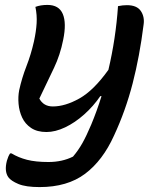

<svg xmlns="http://www.w3.org/2000/svg" viewBox="-20 -561 640 781"><path d="M124 -533Q145 -541 173 -541Q220 -541 235.5 -504Q251 -467 237 -399Q225 -338 199.5 -284.5Q174 -231 140 -160Q157 -128 195 -128Q245 -128 303 -160.5Q361 -193 421 -277Q451 -404 460 -536Q479 -540 496 -540Q537 -540 553 -516Q569 -492 564 -460Q548 -332 519.5 -221.5Q491 -111 444 -10Q398 92 326 146Q254 200 141 200Q85 200 55 187.5Q25 175 14 160Q-3 136 8 93Q13 75 21 63H27Q55 80 90 89Q125 98 177 98Q233 98 277 76Q299 50 315.5 20.5Q332 -9 351 -54Q374 -109 393 -170H388Q360 -129 322.5 -95.5Q285 -62 245 -43Q205 -24 169 -24Q131 -24 106.5 -40.5Q82 -57 70 -83Q58 -109 55.5 -138.5Q53 -168 58 -194Q69 -244 87.5 -291.5Q106 -339 118 -392Q127 -433 129 -466.5Q131 -500 124 -533Z"/></svg>

Font: Recursive Sn Csl St Med
Style: Italic
Weight: 500
Italic angle: -15°
Version: Version 1.079;hotconv 1.0.112;makeotfexe 2.5.65598; ttfautoh